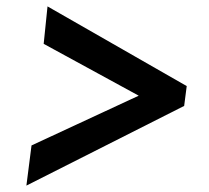

<svg xmlns="http://www.w3.org/2000/svg" viewBox="-20 -622 652 600"><path d="M555.5 -291 62.5 -42 78.5 -167.5 413.5 -323 116.5 -485 128.5 -602 563.5 -353Z"/></svg>

Font: Merriweather Light 18pt Black
Style: Italic
Weight: 900
Italic angle: -7.8°
Version: Version 2.101